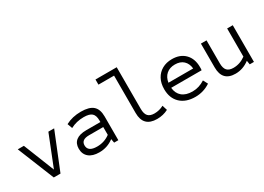

<svg xmlns="http://www.w3.org/2000/svg" viewBox="-14 -1414 2927 2130"><g transform="rotate(-30 1450.0 -349.0)"><path d="M247 0 57 -470H135L292 -75L449 -470H523L333 0Z M826 12Q740 12 693 -27.5Q646 -67 646 -137Q646 -204 690 -239Q734 -274 822 -274H1002V-294Q1002 -359 971.5 -386.5Q941 -414 868 -414Q774 -414 698 -373L675 -436Q761 -482 871 -482Q977 -482 1025.5 -439.5Q1074 -397 1074 -305V0H1020L1011 -50Q930 12 826 12ZM836 -56Q930 -56 1002 -110V-210H820Q720 -210 720 -137Q720 -56 836 -56Z M1566 12Q1391 12 1391 -165V-644H1191V-710H1463V-176Q1463 -113 1489 -84.5Q1515 -56 1571 -56Q1634 -56 1689 -86L1709 -22Q1644 12 1566 12Z M2057 12Q1936 12 1866.5 -54Q1797 -120 1797 -235Q1797 -311 1827 -366Q1857 -421 1911 -451.5Q1965 -482 2037 -482Q2142 -482 2203 -419.5Q2264 -357 2264 -251Q2264 -241 2264 -231Q2264 -221 2262 -210H1872Q1879 -136 1927 -96Q1975 -56 2059 -56Q2143 -56 2218 -105L2249 -46Q2162 12 2057 12ZM1874 -274H2191Q2184 -340 2144 -377Q2104 -414 2036 -414Q1969 -414 1926.5 -377Q1884 -340 1874 -274Z M2571 12Q2403 12 2403 -165V-470H2475V-176Q2475 -113 2501 -84.5Q2527 -56 2583 -56Q2667 -56 2739 -109V-470H2811V0H2757L2749 -50Q2667 12 2571 12Z"/></g></svg>

Font: Sometype Mono
Style: Regular
Weight: 400
Monospace: yes
Designer: Ryoichi Tsunekawa
Foundry: Dharma Type
Version: Version 1.000; ttfautohint (v1.8.3)